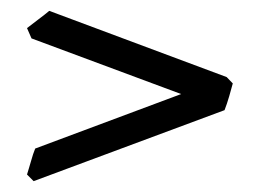

<svg xmlns="http://www.w3.org/2000/svg" viewBox="-20 -459 479 354"><path d="M409.2 -305.2Q406.7 -295.9 402.6 -281.5Q398.4 -267.1 394 -255.9L42 -125L29.8 -137.2Q31.2 -142.1 33.2 -148.4Q35.2 -154.8 37.1 -161.6Q39.1 -168.5 41 -174.6Q43 -180.7 44.9 -185.1L314 -285.6L38.1 -388.2L29.8 -407.2Q41 -416 51.5 -423.8Q62 -431.6 70.8 -439L397.9 -316.9Z"/></svg>

Font: Gentium Plus Cyr
Style: Regular
Weight: 400
Designer: J. Victor Gaultney, Annie Olsen, Iska Routamaa, Becca Hirsbrunner
Foundry: SIL International
Version: Version 5.000